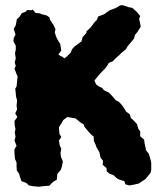

<svg xmlns="http://www.w3.org/2000/svg" viewBox="-20 -697 608 730"><path d="M128 13 106 11 90 8 79 -2 62 -8 56 -24 53 -36 44 -49 43 -63V-79L37 -93L35 -114V-129L43 -143L35 -162L39 -177L36 -194L39 -206L36 -220L35 -237L46 -252L38 -266L45 -281L43 -295L45 -315L41 -330L40 -342L38 -360L43 -368L45 -389L47 -406L43 -415L35 -436L40 -446L36 -459L40 -476L37 -494L40 -509V-523L31 -540L32 -551L39 -566L32 -587L40 -601L44 -624L54 -633L63 -647L77 -652L83 -659L100 -658L104 -661L115 -648L133 -646L135 -644L158 -638L168 -631L170 -622L184 -601L191 -585L188 -574L194 -556L199 -546L209 -530L213 -505L202 -490L210 -484L218 -481L224 -475L234 -482L249 -497L254 -510L262 -519L274 -528L290 -540L294 -556L308 -571L309 -578L325 -593L339 -612L348 -621L353 -634L376 -643L383 -648L397 -658L403 -660L421 -667L438 -677H448L468 -670L483 -667L499 -653L513 -636L509 -625L513 -607L515 -596L503 -576L493 -564L490 -551L477 -535L465 -521L459 -510L443 -497L433 -487L418 -474L409 -464L394 -458L386 -445L381 -438L368 -425L358 -414L350 -404L339 -391L345 -377L353 -370L369 -362L375 -354L392 -346L399 -340L411 -327L420 -316L432 -310L444 -297L453 -284L460 -272L473 -263L478 -248L486 -241L501 -225L506 -207L513 -198V-179L528 -166L530 -150L533 -138L535 -126L546 -112L554 -84L555 -76V-51L552 -39L541 -26L533 -16L519 -7L507 1L489 5L472 8L457 4L453 -8L429 -16L421 -22L413 -30L396 -37L386 -45L385 -58L370 -71L372 -85L362 -98L358 -118L347 -137L343 -148L337 -161L336 -178L327 -185L317 -196L301 -215L298 -224L285 -232L267 -247L259 -248L243 -251L236 -252L221 -241L214 -229L204 -213L206 -188L213 -176L204 -163L207 -144L213 -132L210 -114L212 -100L219 -83L215 -63L211 -51L198 -36L196 -14L184 -7L175 1L168 9L143 11Z"/></svg>

Font: Winky Rough
Style: Bold
Weight: 700
Designer: Simon Atzbach
Foundry: typofactur
Version: Version 1.206; ttfautohint (v1.8.4.7-5d5b)